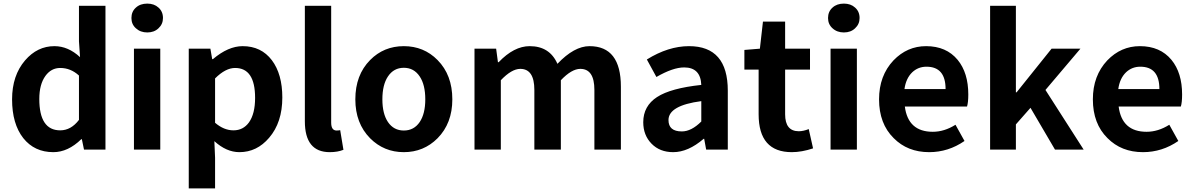

<svg xmlns="http://www.w3.org/2000/svg" viewBox="-20 -830 6619 1065"><path d="M109 -64Q47 -143 47 -279Q47 -411 119 -495Q187 -574 282 -574Q358 -574 424 -513L418 -601V-798H565V0H446L434 -58H431Q357 14 276 14Q171 14 109 -64ZM418 -165V-411Q372 -453 314 -453Q264 -453 232 -409Q198 -362 198 -281Q198 -107 314 -107Q374 -107 418 -165Z M723 -560H869V0H723ZM734 -673Q709 -695 709 -730Q709 -766 734 -788Q758 -810 797 -810Q835 -810 859 -788Q884 -766 884 -730Q884 -696 859 -673Q835 -650 797 -650Q759 -650 734 -673Z M1027 -560H1147L1157 -502H1161Q1246 -574 1326 -574Q1429 -574 1488 -496Q1546 -419 1546 -289Q1546 -151 1473 -66Q1405 14 1308 14Q1236 14 1169 -47L1173 45V215H1027ZM1361 -151Q1395 -199 1395 -287Q1395 -453 1284 -453Q1231 -453 1173 -395V-149Q1222 -107 1275 -107Q1329 -107 1361 -151Z M1671 -157V-798H1817V-150Q1817 -106 1847 -106Q1857 -106 1867 -108L1885 1Q1853 14 1809 14Q1671 14 1671 -157Z M2033 -63Q1951 -146 1951 -279Q1951 -414 2033 -497Q2109 -574 2220 -574Q2331 -574 2407 -497Q2489 -414 2489 -279Q2489 -146 2407 -63Q2330 14 2220 14Q2110 14 2033 -63ZM2308 -153Q2339 -199 2339 -279Q2339 -360 2308 -406Q2276 -454 2220 -454Q2164 -454 2132 -406Q2101 -360 2101 -279Q2101 -199 2132 -153Q2164 -106 2220 -106Q2276 -106 2308 -153Z M2612 -560H2732L2742 -485H2746Q2831 -574 2918 -574Q3029 -574 3072 -476Q3165 -574 3250 -574Q3424 -574 3424 -349V0H3277V-331Q3277 -448 3199 -448Q3151 -448 3091 -385V0H2944V-331Q2944 -448 2866 -448Q2818 -448 2758 -385V0H2612Z M3594 -33Q3548 -80 3548 -152Q3548 -242 3625 -292Q3701 -341 3870 -359Q3866 -456 3775 -456Q3713 -456 3621 -403L3568 -500Q3687 -574 3802 -574Q4017 -574 4017 -327V0H3897L3886 -60H3883Q3797 14 3714 14Q3640 14 3594 -33ZM3870 -156V-269Q3688 -245 3688 -164Q3688 -101 3762 -101Q3815 -101 3870 -156Z M4188 -196V-444H4109V-553L4195 -560L4212 -710H4335V-560H4473V-444H4335V-196Q4335 -102 4411 -102Q4436 -102 4466 -114L4490 -7Q4427 14 4372 14Q4188 14 4188 -196Z M4587 -560H4733V0H4587ZM4598 -673Q4573 -695 4573 -730Q4573 -766 4598 -788Q4622 -810 4661 -810Q4699 -810 4723 -788Q4748 -766 4748 -730Q4748 -696 4723 -673Q4699 -650 4661 -650Q4623 -650 4598 -673Z M4937 -64Q4856 -144 4856 -279Q4856 -410 4936 -495Q5012 -574 5117 -574Q5229 -574 5292 -498Q5351 -426 5351 -306Q5351 -262 5344 -239H4999Q5017 -99 5154 -99Q5218 -99 5280 -138L5330 -48Q5240 14 5134 14Q5014 14 4937 -64ZM5225 -336Q5225 -460 5119 -460Q5073 -460 5040 -429Q5005 -395 4997 -336Z M5472 -798H5615V-318H5619L5813 -560H5973L5779 -331L5991 0H5832L5696 -232L5615 -140V0H5472Z M6123 -64Q6042 -144 6042 -279Q6042 -410 6122 -495Q6198 -574 6303 -574Q6415 -574 6478 -498Q6537 -426 6537 -306Q6537 -262 6530 -239H6185Q6203 -99 6340 -99Q6404 -99 6466 -138L6516 -48Q6426 14 6320 14Q6200 14 6123 -64ZM6411 -336Q6411 -460 6305 -460Q6259 -460 6226 -429Q6191 -395 6183 -336Z"/></svg>

Font: `nÑOS-|
Style: Bold
Weight: 700
Designer: Ryoko NISHIZUKA ¬âXZm¬º[P (kana & ideographs); Paul D. Hunt (Latin, Greek & Cyrillic); Wenlong ZHANG _ e¬á¬ü¬ô (bopomof
Foundry: Adobe Systems Incorporated
Version: Version 1.00 June 24, 2014, initial release